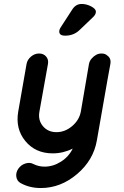

<svg xmlns="http://www.w3.org/2000/svg" viewBox="-20 -770 628 969"><path d="M537 -447 523 -370 469 -62Q452 38 369 108.5Q286 179 186 179Q129 179 84 154Q66 144 62.5 123Q59 102 72 82Q86 62 108.5 55Q131 48 149 58Q175 71 205 71Q248 71 287.5 46Q327 21 347 -20Q299 4 246 4Q159 4 108 -58Q57 -120 72 -207L114 -447Q118 -469 136.5 -484.5Q155 -500 177 -500Q200 -500 213 -484.5Q226 -469 222 -447L179 -207Q171 -164 196.5 -133.5Q222 -103 265 -103Q308 -103 344 -133.5Q380 -164 388 -207L429 -447Q432 -463 443 -475Q465 -500 492 -500Q511 -500 521 -490Q542 -476 537 -447ZM309 -590Q279 -590 279 -611Q279 -621 287 -633L344 -721Q362 -750 392 -750Q417 -750 440.5 -737.5Q464 -725 464 -711Q464 -696 447 -681L380 -617Q351 -590 309 -590Z"/></svg>

Font: Quicksand
Style: Bold Italic
Weight: 700
Italic angle: -12°
Designer: Andrew Paglinawan
Foundry: Andrew Paglinawan
Version: 1.002